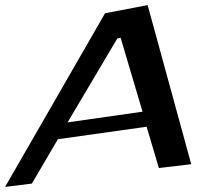

<svg xmlns="http://www.w3.org/2000/svg" viewBox="-127 -690 799 753"><path d="M623 -46 452 -670 285 -638 -107 43 -2 30 100 -144 448 -193 496 -31ZM432 -252 138 -210 333 -539 346 -542Z"/></svg>

Font: Gamestation Warped
Style: Italic
Weight: 400
Designer: Jonas Hecksher
Foundry: Jonas Hecksher, Playtypeª, e-types AS
Version: Version 1.003